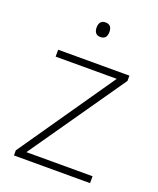

<svg xmlns="http://www.w3.org/2000/svg" viewBox="-136 -806 730 889"><g transform="rotate(20 229.5 -362.0)"><path d="M229 -724C207 -724 198 -709 198 -688C198 -667 207 -652 229 -652C253 -652 261 -667 261 -688C261 -709 253 -724 229 -724ZM416 0V-34H90L417 -504V-530H66V-496H367L41 -25V0Z"/></g></svg>

Font: Noto Sans Canadian Aboriginal ExtraLight
Style: Regular
Weight: 200
Designer: Monotype Design Team, Typotheque's Kevin King
Foundry: Monotype Imaging Inc.
Version: Version 2.004